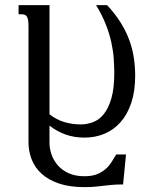

<svg xmlns="http://www.w3.org/2000/svg" viewBox="-20 -539 628 767"><path d="M177.7 -82.5Q204.1 -61.5 235.6 -51.8Q267.1 -42 302.7 -42Q328.1 -42 352.3 -51.3Q376.5 -60.5 395 -83.7Q413.6 -106.9 425 -146.5Q436.5 -186 436.5 -247.1Q436.5 -274.9 434.3 -305.4Q432.1 -335.9 424.8 -369.6Q417.5 -403.3 403.1 -440.4Q388.7 -477.5 363.8 -518.6H407.7Q441.4 -482.4 463.4 -446.5Q485.4 -410.6 497.8 -375.2Q510.3 -339.8 515.1 -305.2Q520 -270.5 520 -236.3Q520 -174.3 504.4 -127.9Q488.8 -81.5 461.4 -50.8Q434.1 -20 397.2 -4.6Q360.4 10.7 317.9 10.7Q275.4 10.7 241 -2Q206.5 -14.6 177.7 -37.1V31.2Q177.7 54.2 185.8 77.9Q193.8 101.6 210.7 121.1Q227.5 140.6 253.9 152.8Q280.3 165 316.9 165Q346.2 165 366 157.5Q385.7 149.9 400.1 137.7Q414.6 125.5 424.6 109.9Q434.6 94.2 444.3 78.1H483.4L471.7 197.8Q445.3 197.8 427.5 199.5Q409.7 201.2 393.6 203.1Q377.4 205.1 359.9 206.8Q342.3 208.5 316.9 208.5Q257.8 208.5 215.6 194.1Q173.3 179.7 146.2 155Q119.1 130.4 106.4 97.7Q93.8 64.9 93.8 28.3V-433.6Q93.8 -448.7 92.3 -458Q90.8 -467.3 87.4 -472.7Q84 -478 79.1 -480Q74.2 -481.9 67.9 -481.9H54.2V-518.6H177.7Z"/></svg>

Font: Arian Grqi
Style: Regular
Weight: 400
Designer: Ruben Hakobyan (Tarumian)
Foundry: Ruben Hakobyan (Tarumian)
Version: Version 1.003